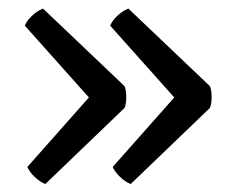

<svg xmlns="http://www.w3.org/2000/svg" viewBox="-20 -484 566 460"><path d="M193 -250.5 39.5 -422.5Q43 -431 49.8 -439Q56.5 -447 65.2 -453.5Q74 -460 83 -463.5L278.5 -277.5Q282.5 -267.5 282.5 -251.5Q282.5 -235.5 278.5 -225.5L88.5 -43Q75.5 -48.5 63.2 -60Q51 -71.5 45.5 -84ZM397.5 -250.5 244 -422.5Q247.5 -431 254.2 -439Q261 -447 269.8 -453.5Q278.5 -460 287.5 -463.5L483 -277.5Q487 -267.5 487 -251.5Q487 -235.5 483 -225.5L293 -43Q280 -48.5 267.8 -60Q255.5 -71.5 250 -84Z"/></svg>

Font: Signika
Style: Regular
Weight: 300
Designer: Anna Giedry
Foundry: Anna Giedry
Version: Version 2.000